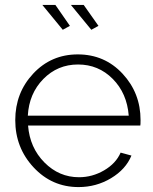

<svg xmlns="http://www.w3.org/2000/svg" viewBox="-20 -750 623 780"><path d="M351 -629 268 -730H320L380 -645ZM235 -629 152 -730H205L264 -645ZM299 10Q191 10 116.5 -70Q42 -150 42 -262Q42 -373 115 -451Q188 -529 296 -529Q405 -529 478 -450.5Q551 -372 551 -262Q551 -243 550 -240H94Q101 -150 160.5 -90Q220 -30 301 -30Q355 -30 403 -58Q451 -86 470 -130L514 -118Q491 -62 431 -26Q371 10 299 10ZM93 -280H503Q496 -371 438 -429.5Q380 -488 297 -488Q214 -488 156 -429Q98 -370 93 -280Z"/></svg>

Font: Raleway
Style: Light
Weight: 300
Designer: Matt McInerney, Pablo Impallari, Rodrigo Fuenzalida
Foundry: Matt McInerney, Pablo Impallari, Rodrigo Fuenzalida
Version: Version 3.000